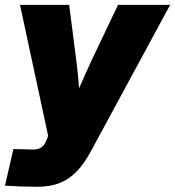

<svg xmlns="http://www.w3.org/2000/svg" viewBox="-37 -542 701 768"><path d="M-17.1 200.7 16.6 54.2 82.5 55.7Q103.5 57.6 116.7 53.2Q129.9 48.8 138.2 38.1Q146.5 27.3 152.8 9.8L155.3 0L43 -522.5H239.7L268.6 -296.9Q275.4 -243.7 279.3 -189.9Q283.2 -136.2 287.1 -80.1H234.9Q256.8 -136.2 280 -190.2Q303.2 -244.1 327.6 -296.9L435.1 -522.5H643.6L327.1 62Q301.3 110.8 271 142.6Q240.7 174.3 202.4 189.7Q164.1 205.1 112.3 205.1Q80.1 205.1 46.4 203.9Q12.7 202.6 -17.1 200.7Z"/></svg>

Font: Inter 28pt Black
Style: Italic
Weight: 900
Italic angle: -9.3988°
Designer: Rasmus Andersson
Foundry: rsms
Version: Version 4.001;git-66647c0bb